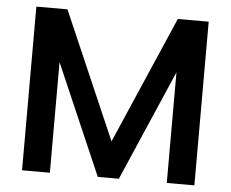

<svg xmlns="http://www.w3.org/2000/svg" viewBox="-50 -759 985 818"><g transform="rotate(5 442.0 -350.0)"><path d="M192 0H73V-700H206L442 -156L678 -700H810V0H692V-473L487 0H397L192 -473Z"/></g></svg>

Font: Albert Sans SemiBold
Style: Regular
Weight: 600
Designer: Andreas Rasmussen
Foundry: a.Foundry
Version: Version 1.025